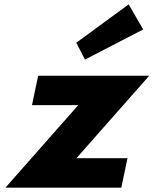

<svg xmlns="http://www.w3.org/2000/svg" viewBox="-20 -860 704 880"><path d="M329.6 -664 369.4 -587 636.4 -725 569.6 -840ZM663.9 -513H154.9L126.5 -378H338.5L5 0H536L564.4 -135H330.4Z"/></svg>

Font: Hussar
Style: BdOblTwo
Weight: 700
Foundry: Cannot Into Space Fonts
Version: Version 2.00